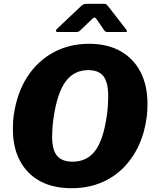

<svg xmlns="http://www.w3.org/2000/svg" viewBox="-20 -983 817 1013"><path d="M358 10Q260 10 191 -27.5Q122 -65 85 -135Q48 -205 48 -301Q48 -319 49 -339Q50 -359 53 -378Q70 -494 124 -577.5Q178 -661 262 -706.5Q346 -752 450 -752Q546 -752 615 -713.5Q684 -675 721 -604Q758 -533 758 -435Q758 -418 757 -398.5Q756 -379 753 -359Q737 -246 683 -162.5Q629 -79 546 -34.5Q463 10 358 10ZM363 -130Q439 -130 482.5 -188Q526 -246 544 -376Q548 -405 549.5 -429.5Q551 -454 551 -475Q551 -548 526 -580.5Q501 -613 446 -613Q370 -613 325.5 -552Q281 -491 262 -357Q258 -329 256.5 -305.5Q255 -282 255 -262Q255 -192 281 -161Q307 -130 363 -130ZM527 -827 491 -880Q484 -890 479.5 -890.5Q475 -891 464 -881L405 -824Q398 -817 393 -815.5Q388 -814 378 -814H284Q276 -814 275.5 -820Q275 -826 281 -831L409 -952Q416 -959 423.5 -961Q431 -963 444 -963H529Q539 -963 544 -957Q549 -951 553 -947L646 -827Q652 -818 649.5 -816Q647 -814 637 -814H548Q540 -814 535.5 -817Q531 -820 527 -827Z"/></svg>

Font: Libre Franklin ExtraBold
Style: Italic
Weight: 800
Italic angle: -8°
Designer: Pablo Impallari, Rodrigo Fuenzalida, Nhung Nguyen
Foundry: Impallari Type
Version: Version 3.000